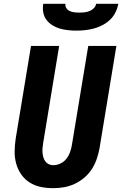

<svg xmlns="http://www.w3.org/2000/svg" viewBox="-20 -975 640 1003"><path d="M258 8Q224 8 192.5 1.5Q161 -5 134.5 -22Q108 -39 90.5 -64.5Q73 -90 64.5 -120.5Q56 -151 56.5 -184.5Q57 -218 62 -251L142 -735H289L206 -231Q204 -218 202.5 -205Q201 -192 202 -179.5Q203 -167 206 -155Q209 -143 216 -133Q223 -123 234 -117.5Q245 -112 258 -112Q277 -112 296 -121Q315 -130 327.5 -146.5Q340 -163 346.5 -182Q353 -201 356 -220L441 -735H588L500 -201Q495 -173 485.5 -145Q476 -117 460 -92Q444 -67 420.5 -47Q397 -27 370 -14.5Q343 -2 314.5 3Q286 8 258 8ZM379 -815Q356 -815 334 -817.5Q312 -820 291.5 -826Q271 -832 253 -843.5Q235 -855 222.5 -871.5Q210 -888 206 -910Q202 -932 206 -955H322Q320 -942 327 -932Q334 -922 345 -917Q356 -912 369 -910.5Q382 -909 395 -909Q408 -909 421 -910.5Q434 -912 447 -917Q460 -922 470 -932Q480 -942 482 -955H598Q594 -932 583 -910Q572 -888 554.5 -871.5Q537 -855 515 -843.5Q493 -832 470.5 -826Q448 -820 425 -817.5Q402 -815 379 -815Z"/></svg>

Font: Iosevka Heavy Extended
Style: Italic
Weight: 900
Width: 7
Italic angle: -9°
Monospace: yes
Designer: Belleve Invis
Foundry: Belleve Invis
Version: Version 32.5.0; ttfautohint (v1.8.4)